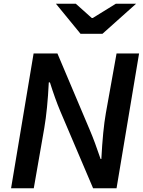

<svg xmlns="http://www.w3.org/2000/svg" viewBox="-20 -1003 763 1023"><path d="M159 -718H286L459 -309Q485 -248 516 -156H520Q528 -310 544 -400L601 -718H721L601 0H476L301 -411Q273 -478 246 -564H240Q233 -421 216 -321L160 0H39ZM278 -983H384L469 -907H474L597 -983H705L526 -823H409Z"/></svg>

Font: Nebula Sans Semibold
Style: Regular
Weight: 600
Italic angle: -9°
Designer: Paul D. Hunt for Adobe (as Source Sans)
Foundry: Nebula Entertainment & Broadcasting LLC
Version: Version 1.010